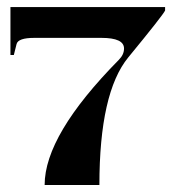

<svg xmlns="http://www.w3.org/2000/svg" viewBox="-20 -528 501 548"><path d="M107.4 0Q107.4 -142.6 319.3 -357.4Q334 -372.1 334 -389.6Q334 -419.9 269.5 -419.9H78.1Q31.7 -419.9 27.3 -402.3L19.5 -371.1H9.8V-507.8H451.2V-498Q445.3 -484.9 346.2 -364.3Q263.7 -263.7 263.7 0Z"/></svg>

Font: spinweradC
Style: Bold
Weight: 700
Width: 7
Version: Version 0.3